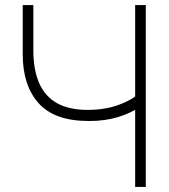

<svg xmlns="http://www.w3.org/2000/svg" viewBox="-20 -740 667 760"><path d="M515 -350 536 -318Q495.5 -291 445.2 -276Q395 -261 332 -261Q195.5 -261 132.8 -331.5Q70 -402 70 -524V-720H112V-542Q112 -462.5 135.5 -410Q159 -357.5 206.5 -331.2Q254 -305 327 -305Q394 -305 448 -324.2Q502 -343.5 531 -371L515 -313V-720H557V0H515Z"/></svg>

Font: Tap Sans
Style: Regular
Weight: 400
Designer: Tap Payments
Foundry: Tap Payments
Version: Version 1.001;Glyphs 3.1.2 (3151)